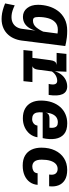

<svg xmlns="http://www.w3.org/2000/svg" viewBox="763 -1359 874 2440"><g transform="rotate(90 1200.0 -139.0)"><path d="M23.5 233 48 111Q120 146 173.8 150.8Q227.5 155.5 264 138.8Q300.5 122 320.8 90.5Q341 59 346 21.5L411 -471L419 -545.5L565 -531.5L495.5 22.5Q488.5 76.5 466.2 125.2Q444 174 405.2 210.2Q366.5 246.5 311.5 264.5Q256.5 282.5 184.8 276.2Q113 270 23.5 233ZM193.5 6.5Q126 6.5 83.5 -46Q41 -98.5 41 -185Q41 -251.5 59.5 -317.2Q78 -383 117.5 -437Q157 -491 219.8 -523.5Q282.5 -556 370.5 -556Q416 -556 453 -551.8Q490 -547.5 518.2 -541.8Q546.5 -536 565 -531.5L457 -421.5Q448 -425 434.8 -428Q421.5 -431 407 -433Q392.5 -435 379.5 -436Q366.5 -437 358 -437Q298 -437 262.5 -403.2Q227 -369.5 211.5 -313.8Q196 -258 196 -192Q196 -152 205.8 -136.5Q215.5 -121 242 -121Q293.5 -121 328.8 -164Q364 -207 388.5 -266L399 -229.5L378 -190.5Q365 -125.5 339.8 -81.5Q314.5 -37.5 277.8 -15.5Q241 6.5 193.5 6.5Z M616 0 627.5 -114H1023L1011.5 0ZM652 -421.5 665 -546H891.5L851 -421.5ZM702 -10 744.5 -339.5Q749.5 -378.5 762.2 -398Q775 -417.5 806.5 -421.5L756.5 -454L766.5 -525L891.5 -546L885 -396.5Q900.5 -448.5 929.8 -484Q959 -519.5 997.5 -537.8Q1036 -556 1078 -556Q1149.5 -556 1176.8 -496.2Q1204 -436.5 1186.5 -320.5H1046.5Q1059.5 -375.5 1049.2 -402.2Q1039 -429 1006.5 -429Q982 -429 959.5 -420.2Q937 -411.5 918.8 -396.2Q900.5 -381 888.5 -362L865.5 -185.5Q862 -155.5 850.5 -137.2Q839 -119 820 -114L855 -87L845 -10Z M1483 7.5Q1410.5 7.5 1360 -20.8Q1309.5 -49 1283.5 -101.2Q1257.5 -153.5 1258 -224.5Q1258.5 -300 1279.5 -361Q1300.5 -422 1338.8 -465.8Q1377 -509.5 1430 -533Q1483 -556.5 1547.5 -556.5Q1637.5 -556.5 1685 -515.5Q1732.5 -474.5 1743.8 -404Q1755 -333.5 1735.5 -244.5H1408.5Q1403.5 -196.5 1411.2 -167Q1419 -137.5 1439.8 -124Q1460.5 -110.5 1493 -110.5Q1524 -110.5 1547.5 -128.2Q1571 -146 1576 -178H1724.5Q1715.5 -122 1681.5 -80.2Q1647.5 -38.5 1596.2 -15.5Q1545 7.5 1483 7.5ZM1410 -280.5Q1417.5 -310 1436.2 -320.2Q1455 -330.5 1480 -330.5H1603Q1607 -366.5 1601.5 -390Q1596 -413.5 1579.8 -425.2Q1563.5 -437 1534 -437Q1500.5 -437 1474.5 -421Q1448.5 -405 1432 -370.5Q1415.5 -336 1410 -280.5Z M2083.5 9.5Q2008 9.5 1957.5 -20Q1907 -49.5 1881.8 -103Q1856.5 -156.5 1856.5 -228Q1856.5 -327 1891.8 -400.8Q1927 -474.5 1990.5 -515.2Q2054 -556 2139.5 -556Q2219 -556 2267.5 -526Q2316 -496 2335.5 -444.2Q2355 -392.5 2347 -326.5H2198Q2206.5 -383 2186 -408.8Q2165.5 -434.5 2127 -434.5Q2089.5 -434.5 2063.2 -410.8Q2037 -387 2023 -341.8Q2009 -296.5 2009 -232Q2009 -169.5 2032 -141Q2055 -112.5 2097.5 -112.5Q2127 -112.5 2152.8 -127.2Q2178.5 -142 2182 -180H2329Q2325 -123.5 2294 -80.8Q2263 -38 2209.5 -14.2Q2156 9.5 2083.5 9.5Z"/></g></svg>

Font: Spline Sans Mono
Style: Italic
Weight: 400
Italic angle: -4°
Monospace: yes
Designer: Eben Sorkin, Mirko Velimirovic
Foundry: Sorkin Type
Version: Version 1.004